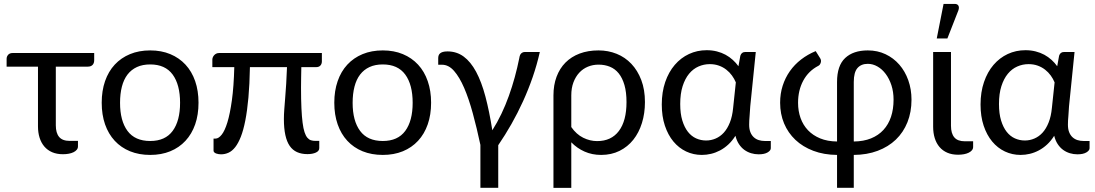

<svg xmlns="http://www.w3.org/2000/svg" viewBox="-20 -766 5462 958"><path d="M450 -466Q450 -450.5 441.8 -442Q433.5 -433.5 418 -433.5H258.5V-140.5Q258.5 -102.5 275 -82.8Q291.5 -63 328 -63H369V-35.5Q369 -26 363 -18.8Q357 -11.5 346.8 -6.5Q336.5 -1.5 323 1Q309.5 3.5 294 3.5Q263.5 3.5 240.2 -6.5Q217 -16.5 201.2 -35Q185.5 -53.5 177.5 -79Q169.5 -104.5 169.5 -135.5V-433.5H13V-472.5Q13 -484 20.8 -492.8Q28.5 -501.5 43.5 -501.5H450Z M729.5 -514.5Q785 -514.5 829.5 -496Q874 -477.5 905.5 -443.5Q937 -409.5 953.8 -361.2Q970.5 -313 970.5 -253.5Q970.5 -193.5 953.8 -145.5Q937 -97.5 905.5 -63.5Q874 -29.5 829.5 -11.2Q785 7 729.5 7Q673.5 7 628.8 -11.2Q584 -29.5 552.5 -63.5Q521 -97.5 504.2 -145.5Q487.5 -193.5 487.5 -253.5Q487.5 -313 504.2 -361.2Q521 -409.5 552.5 -443.5Q584 -477.5 628.8 -496Q673.5 -514.5 729.5 -514.5ZM729.5 -62.5Q804.5 -62.5 841.5 -112.8Q878.5 -163 878.5 -253Q878.5 -343.5 841.5 -394Q804.5 -444.5 729.5 -444.5Q691.5 -444.5 663.2 -431.5Q635 -418.5 616.2 -394Q597.5 -369.5 588.2 -333.8Q579 -298 579 -253Q579 -163 616.2 -112.8Q653.5 -62.5 729.5 -62.5Z M1586 -459.5Q1586 -447.5 1578.8 -439.2Q1571.5 -431 1557 -431H1483.5Q1483 -402.5 1482.5 -378Q1482 -353.5 1482 -328.5Q1482 -269 1484 -226.2Q1486 -183.5 1489.8 -154Q1493.5 -124.5 1499.5 -106.5Q1505.5 -88.5 1513.5 -79Q1521.5 -69.5 1531.5 -66.2Q1541.5 -63 1554 -63H1573V-27Q1573 -12.5 1556.2 -4.8Q1539.5 3 1514 3Q1484.5 3 1462.2 -7Q1440 -17 1425.5 -38Q1411 -59 1403.8 -92.2Q1396.5 -125.5 1396.5 -172Q1396.5 -194.5 1398.5 -220.8Q1400.5 -247 1403 -278.5Q1405.5 -310 1408 -347.8Q1410.5 -385.5 1412 -431H1227Q1225.5 -345 1219.5 -279Q1213.5 -213 1204 -164.8Q1194.5 -116.5 1181.8 -84Q1169 -51.5 1153.8 -32Q1138.5 -12.5 1120.5 -4.2Q1102.5 4 1083 4Q1077 4 1070.5 3Q1064 2 1058.2 -0.2Q1052.5 -2.5 1049 -6Q1045.5 -9.5 1045.5 -14V-74.5H1055.5Q1070.5 -74.5 1086 -93.8Q1101.5 -113 1114.5 -155.2Q1127.5 -197.5 1137 -265.5Q1146.5 -333.5 1149 -431H1039.5V-468.5Q1039.5 -474 1041.8 -479.8Q1044 -485.5 1048.5 -490.5Q1053 -495.5 1059.2 -498.5Q1065.5 -501.5 1074 -501.5H1586Z M1890 -514.5Q1945.5 -514.5 1990 -496Q2034.5 -477.5 2066 -443.5Q2097.5 -409.5 2114.2 -361.2Q2131 -313 2131 -253.5Q2131 -193.5 2114.2 -145.5Q2097.5 -97.5 2066 -63.5Q2034.5 -29.5 1990 -11.2Q1945.5 7 1890 7Q1834 7 1789.2 -11.2Q1744.5 -29.5 1713 -63.5Q1681.5 -97.5 1664.8 -145.5Q1648 -193.5 1648 -253.5Q1648 -313 1664.8 -361.2Q1681.5 -409.5 1713 -443.5Q1744.5 -477.5 1789.2 -496Q1834 -514.5 1890 -514.5ZM1890 -62.5Q1965 -62.5 2002 -112.8Q2039 -163 2039 -253Q2039 -343.5 2002 -394Q1965 -444.5 1890 -444.5Q1852 -444.5 1823.8 -431.5Q1795.5 -418.5 1776.8 -394Q1758 -369.5 1748.8 -333.8Q1739.5 -298 1739.5 -253Q1739.5 -163 1776.8 -112.8Q1814 -62.5 1890 -62.5Z M2673.5 -506.5Q2659 -442.5 2637.8 -381Q2616.5 -319.5 2589.8 -260.8Q2563 -202 2531.8 -147Q2500.5 -92 2466 -41.5V171H2377V-43Q2359 -127.5 2339 -200.8Q2319 -274 2295.8 -327.8Q2272.5 -381.5 2245.5 -412.2Q2218.5 -443 2185.5 -443H2166.5V-476Q2166.5 -483 2168.5 -489Q2170.5 -495 2175.5 -499.5Q2180.5 -504 2189.5 -506.8Q2198.5 -509.5 2213 -509.5Q2258.5 -509.5 2293.5 -483.8Q2328.5 -458 2355.5 -408Q2382.5 -358 2402 -284.5Q2421.5 -211 2436.5 -116Q2461 -154.5 2481.8 -198Q2502.5 -241.5 2519 -287.5Q2535.5 -333.5 2548.5 -381Q2561.5 -428.5 2571 -476Q2573.5 -493.5 2581.2 -500Q2589 -506.5 2598.5 -506.5Z M2830.5 -132Q2856 -95.5 2889.8 -78.8Q2923.5 -62 2959.5 -62Q3030 -62 3068 -112.5Q3106 -163 3106 -256.5Q3106 -306 3095.8 -341.5Q3085.5 -377 3067.2 -399.8Q3049 -422.5 3023.2 -433Q2997.5 -443.5 2966.5 -443.5Q2938 -443.5 2913.2 -433.2Q2888.5 -423 2870.2 -403.2Q2852 -383.5 2841.2 -355Q2830.5 -326.5 2830.5 -290ZM2741.5 -290Q2741.5 -341.5 2757 -383Q2772.5 -424.5 2801.5 -453.8Q2830.5 -483 2872.2 -498.8Q2914 -514.5 2966.5 -514.5Q3014.5 -514.5 3056.8 -497.5Q3099 -480.5 3130.2 -447.5Q3161.5 -414.5 3179.8 -366.5Q3198 -318.5 3198 -256.5Q3198 -200.5 3183 -152.2Q3168 -104 3140 -68.8Q3112 -33.5 3071.2 -13.2Q3030.5 7 2979.5 7Q2934 7 2896.5 -9.8Q2859 -26.5 2830.5 -56V171.5H2741.5Z M3651.5 -355Q3644 -373 3632.2 -389.2Q3620.5 -405.5 3604.2 -418.2Q3588 -431 3567.2 -438.5Q3546.5 -446 3521.5 -446Q3492 -446 3465.2 -434.2Q3438.5 -422.5 3418.2 -398Q3398 -373.5 3386 -336Q3374 -298.5 3374 -247Q3374 -199 3384.5 -164.8Q3395 -130.5 3412.5 -108.2Q3430 -86 3453.5 -75.5Q3477 -65 3503 -65Q3528 -65 3550.8 -74.8Q3573.5 -84.5 3591.5 -104.2Q3609.5 -124 3621.8 -154.8Q3634 -185.5 3638 -227.5ZM3826 -62.5V-26.5Q3826 -15 3810 -5.5Q3794 4 3765.5 4Q3746 4 3727.8 -1.5Q3709.5 -7 3694 -18.2Q3678.5 -29.5 3667 -47Q3655.5 -64.5 3649.5 -88.5Q3633.5 -63 3614 -45Q3594.5 -27 3572.8 -15.5Q3551 -4 3528 1.5Q3505 7 3482 7Q3440 7 3403.5 -10.2Q3367 -27.5 3340 -60Q3313 -92.5 3297.5 -139Q3282 -185.5 3282 -244.5Q3282 -306.5 3299.2 -356.8Q3316.5 -407 3346.8 -442.2Q3377 -477.5 3417.8 -496.5Q3458.5 -515.5 3506 -515.5Q3533 -515.5 3556.8 -509.5Q3580.5 -503.5 3600.2 -492.8Q3620 -482 3636.2 -467.2Q3652.5 -452.5 3664.5 -435.5L3674 -488Q3680 -506.5 3698 -506.5H3751L3723.5 -236Q3722.5 -211.5 3720.2 -187.8Q3718 -164 3718 -144Q3718 -122 3724 -106.8Q3730 -91.5 3740.8 -81.5Q3751.5 -71.5 3765.8 -67Q3780 -62.5 3796.5 -62.5Z M4240 -60Q4289 -60.5 4326 -75.5Q4363 -90.5 4388 -117.8Q4413 -145 4425.8 -183.2Q4438.5 -221.5 4438.5 -268.5Q4438.5 -308 4427.8 -340.8Q4417 -373.5 4399.2 -397.2Q4381.5 -421 4358.2 -434.2Q4335 -447.5 4310 -447.5Q4276.5 -447.5 4258.2 -426.2Q4240 -405 4240 -357ZM4156.5 -357Q4156.5 -438.5 4197 -476.5Q4237.5 -514.5 4310 -514.5Q4358.5 -514.5 4398.5 -495.5Q4438.5 -476.5 4467.2 -443.5Q4496 -410.5 4512 -365.5Q4528 -320.5 4528 -268.5Q4528 -207 4507.8 -156.2Q4487.5 -105.5 4450 -69.5Q4412.5 -33.5 4359.2 -13.5Q4306 6.5 4240 7V171H4156.5V7Q4091 6.5 4038.2 -13.5Q3985.5 -33.5 3948.8 -68.2Q3912 -103 3892.2 -150.2Q3872.5 -197.5 3872.5 -253.5Q3872.5 -298.5 3885.2 -338.2Q3898 -378 3921.2 -411Q3944.5 -444 3977.2 -469.2Q4010 -494.5 4050 -511L4072.5 -475Q4079 -464.5 4075 -452.8Q4071 -441 4063 -437.5Q4014 -412 3988 -363.8Q3962 -315.5 3962 -253Q3962 -212 3974.5 -177Q3987 -142 4011.5 -116.2Q4036 -90.5 4072.2 -75.5Q4108.5 -60.5 4156.5 -60Z M4636 -506.5H4725V-138.5Q4725 -100.5 4741.5 -80.8Q4758 -61 4794.5 -61H4835.5V-33Q4835.5 -23.5 4829.5 -16.2Q4823.5 -9 4813.2 -4Q4803 1 4789.5 3.5Q4776 6 4760.5 6Q4730 6 4706.8 -4Q4683.5 -14 4667.8 -32.5Q4652 -51 4644 -76.8Q4636 -102.5 4636 -133.5ZM4654 -574 4688 -746.5H4743.5Q4757 -746.5 4762 -737.8Q4767 -729 4762 -714.5L4707 -574Z M5242 -355Q5234.5 -373 5222.8 -389.2Q5211 -405.5 5194.8 -418.2Q5178.5 -431 5157.8 -438.5Q5137 -446 5112 -446Q5082.5 -446 5055.8 -434.2Q5029 -422.5 5008.8 -398Q4988.5 -373.5 4976.5 -336Q4964.5 -298.5 4964.5 -247Q4964.5 -199 4975 -164.8Q4985.5 -130.5 5003 -108.2Q5020.5 -86 5044 -75.5Q5067.5 -65 5093.5 -65Q5118.5 -65 5141.2 -74.8Q5164 -84.5 5182 -104.2Q5200 -124 5212.2 -154.8Q5224.5 -185.5 5228.5 -227.5ZM5416.5 -62.5V-26.5Q5416.5 -15 5400.5 -5.5Q5384.5 4 5356 4Q5336.5 4 5318.2 -1.5Q5300 -7 5284.5 -18.2Q5269 -29.5 5257.5 -47Q5246 -64.5 5240 -88.5Q5224 -63 5204.5 -45Q5185 -27 5163.2 -15.5Q5141.5 -4 5118.5 1.5Q5095.5 7 5072.5 7Q5030.5 7 4994 -10.2Q4957.5 -27.5 4930.5 -60Q4903.5 -92.5 4888 -139Q4872.5 -185.5 4872.5 -244.5Q4872.5 -306.5 4889.8 -356.8Q4907 -407 4937.2 -442.2Q4967.5 -477.5 5008.2 -496.5Q5049 -515.5 5096.5 -515.5Q5123.5 -515.5 5147.2 -509.5Q5171 -503.5 5190.8 -492.8Q5210.5 -482 5226.8 -467.2Q5243 -452.5 5255 -435.5L5264.5 -488Q5270.5 -506.5 5288.5 -506.5H5341.5L5314 -236Q5313 -211.5 5310.8 -187.8Q5308.5 -164 5308.5 -144Q5308.5 -122 5314.5 -106.8Q5320.5 -91.5 5331.2 -81.5Q5342 -71.5 5356.2 -67Q5370.5 -62.5 5387 -62.5Z"/></svg>

Font: Lato-Regular
Style: Regular
Weight: 400
Designer: Lukasz Dziedzic with Adam Twardoch and Botio Nikoltchev
Foundry: tyPoland Lukasz Dziedzic
Version: Version 2.015; 2015-08-06; http://www.latofonts.com/